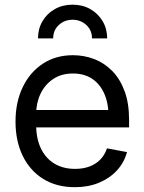

<svg xmlns="http://www.w3.org/2000/svg" viewBox="-20 -777 607 809"><path d="M295.9 11.7Q217.8 11.7 161.9 -23.2Q106 -58.1 75.7 -120.4Q45.4 -182.6 45.4 -264.6Q45.4 -346.7 75.7 -409.7Q106 -472.7 160.4 -508.5Q214.8 -544.4 287.1 -544.4Q334 -544.4 376.5 -528.3Q418.9 -512.2 452.1 -478.8Q485.4 -445.3 504.6 -394Q523.9 -342.8 523.9 -272V-240.2H100.1V-313.5H476.6L437.5 -286.6Q437.5 -340.3 419.9 -381.1Q402.3 -421.9 368.9 -444.6Q335.4 -467.3 287.1 -467.3Q238.8 -467.3 204.1 -444.1Q169.4 -420.9 150.9 -382.1Q132.3 -343.3 132.3 -296.4V-251.5Q132.3 -193.4 152.3 -151.6Q172.4 -109.9 209.2 -87.6Q246.1 -65.4 296.4 -65.4Q330.1 -65.4 356.9 -75.4Q383.8 -85.4 402.6 -104.7Q421.4 -124 430.7 -151.9L515.1 -136.2Q503.4 -92.3 472.9 -59.1Q442.4 -25.9 397.2 -7.1Q352.1 11.7 295.9 11.7ZM285.6 -757.3Q328.1 -757.3 360.8 -738.5Q393.6 -719.7 412.6 -687.5Q431.6 -655.3 431.6 -615.2H367.7Q367.7 -649.9 343.5 -671.9Q319.3 -693.8 285.6 -693.8Q252 -693.8 228 -671.9Q204.1 -649.9 204.1 -615.2H140.1Q140.1 -655.3 158.9 -687.5Q177.7 -719.7 210.7 -738.5Q243.7 -757.3 285.6 -757.3Z"/></svg>

Font: Inter 20pt
Style: Regular
Weight: 400
Version: Version 4.001;git-66647c0bb